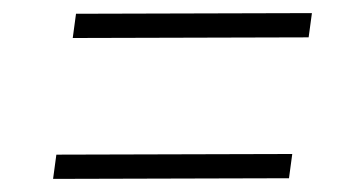

<svg xmlns="http://www.w3.org/2000/svg" viewBox="-20 -500 530 293"><path d="M91 -442 96 -479 456 -480 451 -443ZM61 -227 66 -264 426 -265 421 -228Z"/></svg>

Font: Public Sans Thin Thin
Style: Italic
Weight: 250
Italic angle: -8°
Version: Version 2.001